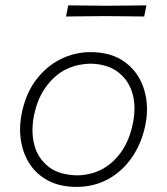

<svg xmlns="http://www.w3.org/2000/svg" viewBox="-20 -704 637 733"><path d="M272.5 9.5Q209.5 9.5 164.8 -14Q120 -37.5 93.8 -77.5Q67.5 -117.5 59.8 -168.2Q52 -219 63.5 -273.5Q78.5 -347 117.5 -398.8Q156.5 -450.5 210.8 -477.8Q265 -505 325.5 -505Q407 -505 459 -465.5Q511 -426 530.5 -361.2Q550 -296.5 534 -222Q519 -153.5 482.5 -101.2Q446 -49 392.2 -19.8Q338.5 9.5 272.5 9.5ZM275 -34.5Q333.5 -36 376.8 -62Q420 -88 447.8 -131.5Q475.5 -175 486.5 -229.5Q500.5 -293.5 486.2 -345.2Q472 -397 431.5 -428.2Q391 -459.5 325 -461Q238 -458.5 182.8 -404.2Q127.5 -350 110.5 -266.5Q97.5 -205 110.5 -153Q123.5 -101 164 -68.5Q204.5 -36 275 -34.5ZM232 -641 240.5 -683.5Q274 -683 311.8 -682.8Q349.5 -682.5 389.5 -682Q430 -682.5 467.5 -682.8Q505 -683 539 -683.5L530.5 -641Q497 -641.5 459.5 -641.8Q422 -642 381.5 -642.5Q341 -642 303.2 -641.8Q265.5 -641.5 232 -641Z"/></svg>

Font: Commissioner Loud ExtraLight
Style: Italic
Weight: 200
Italic angle: -12°
Designer: Kostas Bartsokas
Foundry: Kostas Bartsokas
Version: Version 1.000; ttfautohint (v1.8.3)